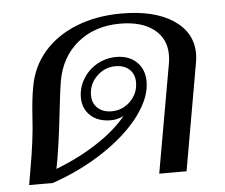

<svg xmlns="http://www.w3.org/2000/svg" viewBox="-45 -621 789 672"><g transform="rotate(-5 349.5 -285.0)"><path d="M40 -53Q59 -159 63 -234Q67 -299 75 -341Q87 -411 131.5 -462.5Q176 -514 246.5 -542Q317 -570 405 -570Q520 -570 586.5 -526Q653 -482 653 -407Q653 -393 650 -376L584 0H488L556 -385Q558 -394 558 -412Q558 -469 515 -502Q472 -535 397 -535Q308 -535 248 -486Q188 -437 173 -352Q168 -322 159 -242Q154 -194 145.5 -134.5Q137 -75 131 -48Q212 -79 277.5 -122Q343 -165 381 -212Q359 -201 336 -201Q291 -201 264.5 -225.5Q238 -250 238 -289Q238 -324 256.5 -354.5Q275 -385 306 -402.5Q337 -420 374 -420Q418 -420 445 -394Q472 -368 472 -325Q472 -269 426 -207Q380 -145 298 -90Q216 -35 114 0H31ZM435 -326Q435 -354 417 -371Q399 -388 368 -388Q330 -388 302 -360.5Q274 -333 274 -294Q274 -266 292.5 -249Q311 -232 341 -232Q380 -232 407.5 -259.5Q435 -287 435 -326Z"/></g></svg>

Font: Fahkwang
Style: Italic
Weight: 400
Italic angle: -10°
Version: Version 1.000; ttfautohint (v1.6)